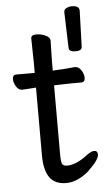

<svg xmlns="http://www.w3.org/2000/svg" viewBox="-55 -791 469 845"><g transform="rotate(-5 180.0 -368.5)"><path d="M328 -732 323 -574Q323 -556 294.5 -556Q266 -556 265 -573L260 -732Q260 -745 273 -750Q283 -755 294 -755Q328 -755 328 -733ZM105 -629Q105 -645 129 -645Q148 -645 167 -637Q189 -628 189 -611L187 -522V-480Q233 -482 285 -487H286Q302 -487 313 -470Q324 -453 324 -437Q324 -417 307 -417H268Q240 -417 220 -416Q220 -416 187 -415V-112Q187 -75 192.5 -66.5Q198 -58 214 -58Q254 -58 306 -98Q325 -112 337 -112Q345 -112 349 -107.5Q353 -103 353 -96Q353 -72 306 -28V-27Q254 18 203.5 18Q153 18 130 -15Q107 -48 107 -112V-412L47 -408H46Q30 -408 19.5 -425Q9 -442 9 -458Q9 -477 26 -477H107V-522Z"/></g></svg>

Font: Moon Stars Kai
Style: Bold
Weight: 700
Designer: GuiWonder
Version: Version 1.101